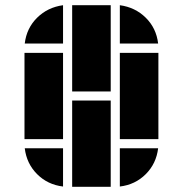

<svg xmlns="http://www.w3.org/2000/svg" viewBox="-20 -717 702 737"><path d="M222 -1Q163 -8 122.5 -48.5Q82 -89 75 -148H222ZM405 0H257V-331H405ZM405 -366H257V-697H405ZM588 -183H440V-514H588ZM440 -1V-148H587Q580 -89 539.5 -48.5Q499 -8 440 -1ZM222 -550H75Q82 -609 122.5 -649Q163 -689 222 -697ZM587 -550H440V-697Q499 -689 539.5 -649Q580 -609 587 -550ZM222 -183H74V-514H222Z"/></svg>

Font: Geotalism
Style: Regular
Weight: 400
Designer: GGBotNet
Foundry: GGBotNet
Version: 1.00